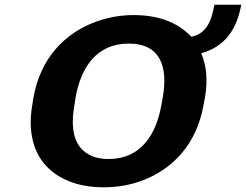

<svg xmlns="http://www.w3.org/2000/svg" viewBox="-20 -785 1044 815"><path d="M834 -559C933 -586 985 -658 1004 -765H890C878 -697 857 -642 792 -629C743 -682 665 -721 548 -721C494 -721 443 -712 396 -696C251 -646 151 -534 122 -371L117 -339C98 -229 121 -141 174 -83C223 -29 303 10 420 10C474 10 524 2 571 -14C716 -64 815 -176 844 -339L850 -371C863 -446 856 -508 834 -559ZM441 -110C411 -110 386 -115 365 -125C293 -159 278 -238 296 -339L301 -372C323 -497 389 -600 526 -600C664 -600 693 -498 671 -372L665 -339C643 -214 578 -110 441 -110Z"/></svg>

Font: Asimov
Style: XWidIt
Weight: 500
Designer: Google
Version: Version 2.000980; 2014